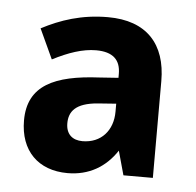

<svg xmlns="http://www.w3.org/2000/svg" viewBox="-36 -759 437 429"><g transform="rotate(5 182.0 -544.5)"><path d="M190 -722C131 -722 84 -706 42 -684L73 -617C108 -635 140 -646 170 -646C208 -646 225 -629 225 -598V-589L182 -586C83 -581 23 -555 23 -476C23 -408 64 -367 130 -367C178 -367 215 -389 240 -427L255 -373H321V-590C321 -673 277 -722 190 -722ZM184 -528 225 -531V-513C225 -471 199 -441 157 -441C135 -441 120 -453 120 -478C120 -504 134 -524 184 -528Z"/></g></svg>

Font: Noto Sans Myanmar SemiCondensed
Style: Bold
Weight: 700
Width: 4
Designer: Monotype Design Team
Foundry: Monotype Imaging Inc.
Version: Version 2.107